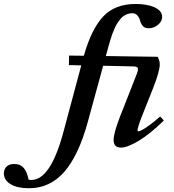

<svg xmlns="http://www.w3.org/2000/svg" viewBox="-288 -746 892 985"><path d="M-139.2 219.7Q-198.7 219.7 -233.4 199Q-268.1 178.2 -268.1 143.6Q-268.1 122.1 -254.2 108.6Q-240.2 95.2 -214.8 95.2Q-185.1 95.2 -167.5 114.3Q-149.9 133.3 -141.1 175.8Q-135.3 177.2 -127 177.2Q-28.3 177.2 37.6 -69.8L128.9 -410.6L65.4 -412.1L66.4 -460.9L142.1 -460Q180.7 -596.2 241 -660.9Q301.3 -725.6 407.7 -725.6Q468.8 -725.6 506.3 -707.8Q543.9 -689.9 543.9 -659.7Q543.9 -636.7 522.9 -618.9Q502 -601.1 474.6 -601.1Q454.1 -601.1 444.3 -612.8Q434.6 -624.5 429.2 -644.5Q418 -678.2 389.6 -678.2Q377.4 -678.2 366 -674.1Q354.5 -669.9 345.5 -663.6Q336.4 -657.2 327.4 -645.8Q318.4 -634.3 312.3 -624.5Q306.2 -614.7 299.1 -598.4Q292 -582 287.8 -570.8Q283.7 -559.6 278.1 -540.8Q272.5 -522 269.5 -511.7Q266.6 -501.5 261.7 -482.9L254.9 -458.5L522.9 -454.6Q521 -454.6 522.9 -450.7Q524.9 -446.8 528.3 -437Q531.7 -427.2 531.7 -416.5Q531.7 -380.4 497.1 -293L439.5 -147.9Q417.5 -90.8 417.5 -76.2Q417.5 -72.3 420.9 -72.3Q426.8 -72.3 439.2 -78.4Q451.7 -84.5 477.3 -102.8Q502.9 -121.1 533.7 -148.4L552.7 -127.9Q481.9 -58.6 423.8 -23.7Q365.7 11.2 332 11.2Q294.9 11.2 294.9 -28.3Q294.9 -63 327.6 -147.5L415.5 -371.1Q422.4 -392.1 418.2 -398.4Q414.1 -404.8 397 -405.3L241.2 -408.7L163.1 -123Q115.2 52.2 41.5 136Q-32.2 219.7 -139.2 219.7Z"/></svg>

Font: Elstob 6pt
Style: Italic
Weight: 700
Italic angle: -20°
Designer: Peter S. Baker
Version: Version 1.015